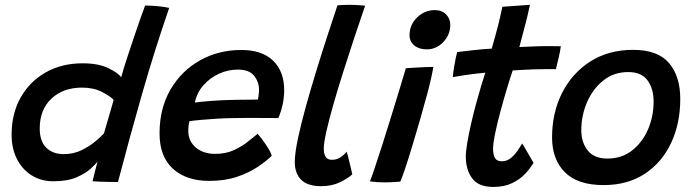

<svg xmlns="http://www.w3.org/2000/svg" viewBox="-20 -736 2812 778"><path d="M355 -1.5Q357 -9.5 360.8 -25.2Q364.5 -41 368.8 -56.8Q373 -72.5 375 -81Q368 -71.5 347.5 -52.5Q327 -33.5 290 -17.5Q253 -1.5 195.5 -1.5Q146.5 -1.5 108.2 -25.5Q70 -49.5 48.5 -92Q27 -134.5 27 -190Q27 -276 63.8 -341Q100.5 -406 165.5 -442.8Q230.5 -479.5 315 -479.5Q379 -479.5 419.8 -459.5Q460.5 -439.5 471 -422.5Q479 -452 492.8 -494.8Q506.5 -537.5 521.8 -582.2Q537 -627 549.5 -662.8Q562 -698.5 568 -713.5Q591 -713.5 618.5 -711Q646 -708.5 665.5 -704Q605.5 -529.5 555.8 -355.8Q506 -182 458 1.5Q447.5 1.5 427.2 1.2Q407 1 386.5 0.2Q366 -0.5 355 -1.5ZM238 -111.5Q277.5 -111.5 310 -127.2Q342.5 -143 366 -162.8Q389.5 -182.5 401 -195Q405.5 -210 413.5 -237.5Q421.5 -265 429.2 -291.5Q437 -318 440.5 -331Q427.5 -346 393.2 -363.5Q359 -381 312.5 -381Q236 -381 188.5 -336.5Q141 -292 141 -216Q141 -163 167.8 -137.2Q194.5 -111.5 238 -111.5Z M1081 -104.5Q1060.5 -84.5 1025.8 -60.8Q991 -37 941.8 -20Q892.5 -3 827.5 -3Q735 -3 680.8 -52.2Q626.5 -101.5 626.5 -195.5Q626.5 -296.5 670.5 -372.5Q714.5 -448.5 789.8 -491Q865 -533.5 958 -533.5Q1042 -533.5 1086.8 -490Q1131.5 -446.5 1131.5 -370.5Q1131.5 -314 1108 -257.5Q1102 -257.5 1079.8 -257.8Q1057.5 -258 1028 -258Q998.5 -258 970 -258Q941.5 -258 923 -257.5Q892 -257 857.8 -255Q823.5 -253 794 -250.2Q764.5 -247.5 748 -245Q743 -229 743 -205.5Q743 -164.5 773.2 -138.5Q803.5 -112.5 852.5 -112.5Q895.5 -112.5 929 -128.2Q962.5 -144 986.2 -163.5Q1010 -183 1024 -194Q1027.5 -190.5 1039.8 -174.5Q1052 -158.5 1064.5 -139Q1077 -119.5 1081 -104.5ZM769.5 -320.5Q789 -323.5 833.8 -327Q878.5 -330.5 932.5 -331.5Q964 -332 991.8 -332.2Q1019.5 -332.5 1025 -332.5Q1027 -341 1028.2 -352Q1029.5 -363 1029.5 -374Q1029 -405 1009.2 -429.5Q989.5 -454 943 -454Q903.5 -454 866.8 -437Q830 -420 803.8 -390Q777.5 -360 769.5 -320.5Z M1407.5 -29.5Q1390.5 -13.5 1357.5 2.5Q1324.5 18.5 1281.5 18.5Q1226.5 18.5 1200.5 -7.5Q1174.5 -33.5 1174.5 -79.5Q1174.5 -114 1187.2 -174.5Q1200 -235 1220.5 -308.5Q1241 -382 1264.5 -458Q1288 -534 1310 -601.2Q1332 -668.5 1347.5 -714.5Q1376 -716.5 1398.5 -716.5Q1413.5 -716.5 1428.2 -715.5Q1443 -714.5 1459.5 -713Q1438 -651 1415 -581.2Q1392 -511.5 1370 -442.2Q1348 -373 1330.5 -311.5Q1313 -250 1302.5 -203.5Q1292 -157 1292 -133.5Q1292 -113 1299.2 -100.8Q1306.5 -88.5 1325 -88.5Q1344 -88.5 1358.5 -97.8Q1373 -107 1384.5 -121.5Q1387 -115.5 1392 -95Q1397 -74.5 1401.8 -54.5Q1406.5 -34.5 1407.5 -29.5Z M1709 -536Q1678 -536 1658.8 -551.8Q1639.5 -567.5 1639.5 -593.5Q1639.5 -635.5 1670 -665.2Q1700.5 -695 1742.5 -695Q1770.5 -695 1787.5 -677.8Q1804.5 -660.5 1804.5 -635.5Q1804.5 -595.5 1776.5 -565.8Q1748.5 -536 1709 -536ZM1602 0Q1593.5 0.5 1575.2 1.8Q1557 3 1538 3Q1506 3 1479 -1Q1484.5 -14 1498.2 -54.8Q1512 -95.5 1529.8 -151.2Q1547.5 -207 1565.8 -266.2Q1584 -325.5 1599.8 -377Q1615.5 -428.5 1624.5 -459.5Q1637.5 -460.5 1658.8 -461.8Q1680 -463 1701.5 -464Q1723 -465 1736 -465Q1734 -451 1727 -419.5Q1720 -388 1710 -351Q1697.5 -304.5 1682 -250.8Q1666.5 -197 1651 -145.8Q1635.5 -94.5 1622.5 -55.5Q1609.5 -16.5 1602 0Z M2142 -76.5Q2129 -54 2107.8 -31.5Q2086.5 -9 2054.8 6.2Q2023 21.5 1979 21.5Q1919 21.5 1893.2 -13.5Q1867.5 -48.5 1867.5 -101Q1867.5 -123 1873.5 -158.2Q1879.5 -193.5 1888.8 -234.2Q1898 -275 1909 -315.2Q1920 -355.5 1930 -388.8Q1940 -422 1946.5 -441.5Q1899.5 -437 1863 -431.5Q1826.5 -426 1815 -423.5Q1816.5 -443 1820 -464.8Q1823.5 -486.5 1827.2 -503.2Q1831 -520 1832.5 -525Q1862 -528.5 1898.8 -532.8Q1935.5 -537 1972.5 -539Q1979 -562 1986 -586.8Q1993 -611.5 1999 -635.5Q2004 -655.5 2008.5 -675.5Q2013 -695.5 2015.5 -708.5L2127.5 -716.5Q2126.5 -710.5 2119.2 -679.8Q2112 -649 2102 -612Q2098 -596.5 2093.5 -579.5Q2089 -562.5 2084.5 -545.5Q2100 -546 2122.5 -547Q2145 -548 2158.5 -548.5Q2192.5 -549.5 2219.8 -549Q2247 -548.5 2252.5 -548.5Q2250.5 -531 2244 -503.2Q2237.5 -475.5 2232.5 -456Q2227.5 -456 2198.8 -456Q2170 -456 2142 -455Q2122.5 -454.5 2099.2 -453Q2076 -451.5 2057.5 -450.5Q2048.5 -424.5 2035.2 -380.8Q2022 -337 2008.8 -288.2Q1995.5 -239.5 1986.8 -197.5Q1978 -155.5 1978 -133.5Q1978 -109.5 1985.5 -96Q1993 -82.5 2014 -82.5Q2033.5 -82.5 2049.2 -95Q2065 -107.5 2076.5 -124.5Q2088 -141.5 2095.5 -154.5Q2099 -150.5 2109.2 -132.8Q2119.5 -115 2129.5 -97.5Q2139.5 -80 2142 -76.5Z M2426 14Q2320.5 14 2268.8 -38.2Q2217 -90.5 2217 -179Q2217 -279.5 2257.8 -359.8Q2298.5 -440 2372.2 -487Q2446 -534 2545.5 -534Q2645.5 -534 2691 -480.5Q2736.5 -427 2736.5 -335Q2736.5 -236 2699.5 -157Q2662.5 -78 2593 -32Q2523.5 14 2426 14ZM2441 -93.5Q2499.5 -93.5 2541.5 -126.5Q2583.5 -159.5 2606 -212.2Q2628.5 -265 2628.5 -324Q2628.5 -376.5 2604 -410.2Q2579.5 -444 2525.5 -444Q2467 -444 2424.2 -409.5Q2381.5 -375 2358.5 -321.2Q2335.5 -267.5 2335.5 -209Q2335.5 -158.5 2361.8 -126Q2388 -93.5 2441 -93.5Z"/></svg>

Font: Grandstander Medium
Style: Italic
Weight: 500
Italic angle: -15°
Designer: Tyler Finck
Foundry: Etcetera Type Co
Version: Version 1.200; ttfautohint (v1.8.3)